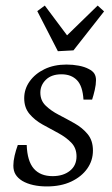

<svg xmlns="http://www.w3.org/2000/svg" viewBox="-20 -658 404 690"><path d="M148 12Q122 12 99.5 7Q77 2 60 -8Q44 -18 36 -31Q28 -44 28 -63Q28 -79 32.5 -98.5Q37 -118 44 -137H76Q78 -79 101.5 -52Q125 -25 169 -25Q207 -25 231 -44Q255 -63 255 -96Q255 -126 236 -145.5Q217 -165 189 -180Q161 -195 133 -210.5Q105 -226 86 -248.5Q67 -271 67 -305Q67 -338 86.5 -365.5Q106 -393 140 -409.5Q174 -426 219 -426Q242 -426 263 -422Q284 -418 299 -410Q313 -403 319 -393.5Q325 -384 325 -370Q325 -354 320.5 -334.5Q316 -315 311 -300H280Q277 -349 256.5 -370Q236 -391 201 -391Q165 -391 145 -371.5Q125 -352 125 -325Q125 -297 144 -278.5Q163 -260 191 -245.5Q219 -231 247.5 -215Q276 -199 295 -176Q314 -153 314 -117Q314 -81 293.5 -52Q273 -23 236 -5.5Q199 12 148 12ZM354 -617 244 -477 188 -474 114 -618 141 -638 221 -531 331 -638Z"/></svg>

Font: Yrsa Light
Style: Italic
Weight: 300
Italic angle: -7.10001°
Designer: Anna Giedrys (Yrsa+Rasa design), David Brezina (Yrsa art-direction, Rasa art-direction, design)
Foundry: Rosetta Type Foundry
Version: Version 2.004